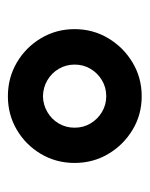

<svg xmlns="http://www.w3.org/2000/svg" viewBox="34 -807 381 489"><g transform="rotate(90 224.5 -562.5)"><path d="M225.1 -392.1Q178.2 -392.1 139.4 -414.8Q100.6 -437.5 77.4 -476.3Q54.2 -515.1 54.2 -562Q54.2 -608.9 77.4 -647.7Q100.6 -686.5 139.4 -709.7Q178.2 -732.9 225.1 -732.9Q272 -732.9 310.5 -709.7Q349.1 -686.5 372.1 -647.7Q395 -608.9 395 -562Q395 -515.1 372.1 -476.3Q349.1 -437.5 310.5 -414.8Q272 -392.1 225.1 -392.1ZM225.1 -481.4Q247.1 -481.9 265.4 -492.7Q283.7 -503.4 294.4 -521.5Q305.2 -539.6 305.2 -562Q305.2 -584.5 294.4 -602.5Q283.7 -620.6 265.4 -631.6Q247.1 -642.6 225.1 -642.6Q202.6 -642.6 184.3 -631.6Q166 -620.6 155.3 -602.5Q144.5 -584.5 144.5 -562Q144.5 -540 155.3 -521.7Q166 -503.4 184.3 -492.7Q202.6 -481.9 225.1 -481.4Z"/></g></svg>

Font: Inter 20pt SemiBold
Style: Regular
Weight: 600
Version: Version 4.001;git-66647c0bb